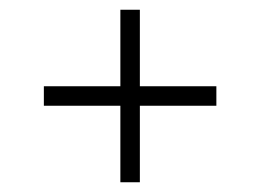

<svg xmlns="http://www.w3.org/2000/svg" viewBox="-20 -541 534 394"><path d="M227 -167V-324H70V-364H227V-521H267V-364H424V-324H267V-167Z"/></svg>

Font: Julius Sans One
Style: Regular
Weight: 400
Designer: Luciano Vergara
Foundry: LatinoType
Version: Version 1.001